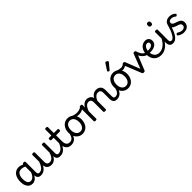

<svg xmlns="http://www.w3.org/2000/svg" viewBox="512 -2778 4737 4737"><g transform="rotate(-45 2880.5 -410.0)"><path d="M250 17Q195 17 153 -11Q111 -39 87 -94Q63 -149 63 -232Q63 -284 73 -328.5Q83 -373 101.5 -408.5Q120 -444 147.5 -468.5Q175 -493 210 -506Q245 -519 288 -519Q329 -519 371 -504Q413 -489 448 -462V-386Q408 -418 371 -429Q334 -440 298 -440Q271 -440 248 -432Q225 -424 207.5 -407.5Q190 -391 177.5 -366.5Q165 -342 158.5 -309.5Q152 -277 152 -235Q152 -183 164 -144Q176 -105 200.5 -84Q225 -63 264 -63Q301 -63 334 -87.5Q367 -112 393.5 -160.5Q420 -209 437 -282L454 -217Q436 -130 403.5 -78.5Q371 -27 331 -5Q291 17 250 17ZM540 17Q509 17 486 8.5Q463 0 447.5 -18.5Q432 -37 424 -65.5Q416 -94 416 -135V-487Q416 -501 427 -508Q438 -515 459 -515Q481 -515 491.5 -508.5Q502 -502 502 -488V-138Q502 -94 514 -76Q526 -58 559 -58Q569 -58 574 -46.5Q579 -35 577.5 -20.5Q576 -6 567 5.5Q558 17 540 17Z M540 17Q526 17 519.5 5.5Q513 -6 514.5 -20.5Q516 -35 527 -46.5Q538 -58 559 -58Q588 -58 615 -71Q642 -84 666 -111Q690 -138 711 -179.5Q732 -221 751 -276Q756 -291 768 -290.5Q780 -290 789.5 -280.5Q799 -271 796 -259Q776 -189 750.5 -137Q725 -85 693.5 -51Q662 -17 624 0Q586 17 540 17Z M908 17Q855 17 818 -2Q781 -21 761.5 -60.5Q742 -100 742 -161V-489Q742 -502 752.5 -508.5Q763 -515 784 -515Q806 -515 817 -508.5Q828 -502 828 -489V-163Q828 -129 838 -106Q848 -83 868 -71.5Q888 -60 919 -60Q949 -60 974.5 -73Q1000 -86 1020.5 -109.5Q1041 -133 1056.5 -166Q1072 -199 1082 -237V-489Q1082 -502 1092.5 -508.5Q1103 -515 1125 -515Q1146 -515 1157 -508.5Q1168 -502 1168 -489V-138Q1168 -94 1180 -76Q1192 -58 1225 -58Q1239 -58 1246 -46.5Q1253 -35 1251.5 -20.5Q1250 -6 1239 5.5Q1228 17 1206 17Q1182 17 1162 11.5Q1142 6 1126.5 -6.5Q1111 -19 1101 -38.5Q1091 -58 1087 -85L1086 -109Q1071 -77 1051.5 -53.5Q1032 -30 1009.5 -14.5Q987 1 961 9Q935 17 908 17Z M1211 17Q1197 17 1190.5 5.5Q1184 -6 1185.5 -20.5Q1187 -35 1198 -46.5Q1209 -58 1230 -58Q1260 -58 1287.5 -71Q1315 -84 1339 -109Q1363 -134 1385 -173Q1407 -212 1426 -264Q1431 -279 1443.5 -278Q1456 -277 1465 -268Q1474 -259 1471 -248Q1450 -180 1424.5 -130.5Q1399 -81 1367 -48Q1335 -15 1296.5 1Q1258 17 1211 17Z M1599 17Q1553 17 1518.5 2Q1484 -13 1460 -41.5Q1436 -70 1424 -112.5Q1412 -155 1412 -211V-420H1334Q1320 -420 1313.5 -429Q1307 -438 1307 -460Q1307 -483 1313.5 -491.5Q1320 -500 1334 -500H1412V-704Q1412 -717 1422.5 -723.5Q1433 -730 1455 -730Q1476 -730 1487 -723.5Q1498 -717 1498 -704V-500H1625Q1640 -500 1646.5 -491.5Q1653 -483 1653 -460Q1653 -438 1646.5 -429Q1640 -420 1625 -420H1498V-214Q1498 -177 1505.5 -148Q1513 -119 1528 -99Q1543 -79 1565.5 -68.5Q1588 -58 1617 -58Q1631 -58 1638 -46.5Q1645 -35 1643.5 -20.5Q1642 -6 1631 5.5Q1620 17 1599 17Z M1599 17Q1585 17 1578.5 5.5Q1572 -6 1573.5 -20.5Q1575 -35 1586 -46.5Q1597 -58 1618 -58Q1645 -58 1667.5 -67Q1690 -76 1708.5 -95Q1727 -114 1740.5 -144Q1754 -174 1762 -215Q1765 -230 1778 -233.5Q1791 -237 1803 -232Q1815 -227 1813 -212Q1805 -153 1786.5 -109.5Q1768 -66 1740.5 -38.5Q1713 -11 1677.5 3Q1642 17 1599 17Z M1990 19Q1923 19 1870.5 -15Q1818 -49 1788 -109.5Q1758 -170 1758 -250Q1758 -309 1775 -358Q1792 -407 1823.5 -443Q1855 -479 1897 -499Q1939 -519 1990 -519Q2057 -519 2109 -484.5Q2161 -450 2191 -389.5Q2221 -329 2221 -251Q2221 -204 2210 -163Q2199 -122 2178.5 -88.5Q2158 -55 2129.5 -31Q2101 -7 2065.5 6Q2030 19 1990 19ZM1990 -61Q2023 -61 2049 -74.5Q2075 -88 2094 -113Q2113 -138 2123 -173Q2133 -208 2133 -251Q2133 -308 2115.5 -350.5Q2098 -393 2066 -416Q2034 -439 1990 -439Q1958 -439 1931 -426Q1904 -413 1885 -387.5Q1866 -362 1856 -327.5Q1846 -293 1846 -250Q1846 -193 1864 -150.5Q1882 -108 1914 -84.5Q1946 -61 1990 -61Z M2262 -381Q2218 -381 2172.5 -393.5Q2127 -406 2065 -440Q2052 -446 2050 -457.5Q2048 -469 2053 -479.5Q2058 -490 2067.5 -495Q2077 -500 2088 -494Q2131 -470 2173 -460Q2215 -450 2265 -450Q2296 -450 2324 -456Q2352 -462 2375.5 -474Q2399 -486 2414 -503Q2422 -511 2431 -507.5Q2440 -504 2447 -494.5Q2454 -485 2454.5 -473.5Q2455 -462 2446 -454Q2415 -427 2385.5 -411Q2356 -395 2326 -388Q2296 -381 2262 -381Z M3189 17Q3158 17 3135 8.5Q3112 0 3096.5 -18.5Q3081 -37 3073 -65.5Q3065 -94 3065 -135V-334Q3065 -368 3056 -391.5Q3047 -415 3027 -427Q3007 -439 2973 -439Q2944 -439 2916.5 -424.5Q2889 -410 2865 -380.5Q2841 -351 2823 -306Q2805 -261 2795 -201L2767 -200Q2767 -278 2784.5 -337.5Q2802 -397 2832 -438Q2862 -479 2901.5 -499Q2941 -519 2985 -519Q3033 -519 3070 -501.5Q3107 -484 3129 -445.5Q3151 -407 3151 -343V-138Q3151 -94 3163 -76Q3175 -58 3208 -58Q3222 -58 3228.5 -46.5Q3235 -35 3233.5 -20.5Q3232 -6 3221 5.5Q3210 17 3189 17ZM2444 15Q2423 15 2412.5 8.5Q2402 2 2402 -11V-489Q2402 -502 2412.5 -508.5Q2423 -515 2444 -515Q2466 -515 2477 -508.5Q2488 -502 2488 -489V-401Q2505 -435 2525.5 -457.5Q2546 -480 2568 -493.5Q2590 -507 2612 -513Q2634 -519 2653 -519Q2700 -519 2738 -501.5Q2776 -484 2798 -445.5Q2820 -407 2820 -343V-11Q2820 2 2809 8.5Q2798 15 2776 15Q2754 15 2743.5 8.5Q2733 2 2733 -11V-334Q2733 -368 2724.5 -391.5Q2716 -415 2695.5 -427Q2675 -439 2641 -439Q2619 -439 2597.5 -428.5Q2576 -418 2555.5 -396Q2535 -374 2518 -342Q2501 -310 2488 -268V-11Q2488 2 2477 8.5Q2466 15 2444 15Z M3189 17Q3175 17 3168.5 5.5Q3162 -6 3163.5 -20.5Q3165 -35 3176 -46.5Q3187 -58 3208 -58Q3235 -58 3257.5 -67Q3280 -76 3298.5 -95Q3317 -114 3330.5 -144Q3344 -174 3352 -215Q3355 -230 3368 -233.5Q3381 -237 3393 -232Q3405 -227 3403 -212Q3395 -153 3376.5 -109.5Q3358 -66 3330.5 -38.5Q3303 -11 3267.5 3Q3232 17 3189 17Z M3580 19Q3513 19 3460.5 -15Q3408 -49 3378 -109.5Q3348 -170 3348 -250Q3348 -309 3365 -358Q3382 -407 3413.5 -443Q3445 -479 3487 -499Q3529 -519 3580 -519Q3647 -519 3699 -484.5Q3751 -450 3781 -389.5Q3811 -329 3811 -251Q3811 -204 3800 -163Q3789 -122 3768.5 -88.5Q3748 -55 3719.5 -31Q3691 -7 3655.5 6Q3620 19 3580 19ZM3580 -61Q3613 -61 3639 -74.5Q3665 -88 3684 -113Q3703 -138 3713 -173Q3723 -208 3723 -251Q3723 -308 3705.5 -350.5Q3688 -393 3656 -416Q3624 -439 3580 -439Q3548 -439 3521 -426Q3494 -413 3475 -387.5Q3456 -362 3446 -327.5Q3436 -293 3436 -250Q3436 -193 3454 -150.5Q3472 -108 3504 -84.5Q3536 -61 3580 -61Z M3809 -395Q3781 -395 3746.5 -407Q3712 -419 3656 -446Q3641 -454 3640.5 -468Q3640 -482 3651 -491.5Q3662 -501 3678 -494Q3717 -478 3748 -471Q3779 -464 3811 -464Q3843 -464 3866 -475Q3889 -486 3905 -503Q3911 -509 3918 -504.5Q3925 -500 3931 -489Q3937 -478 3938 -466Q3939 -454 3931 -447Q3907 -424 3875.5 -409.5Q3844 -395 3809 -395Z M3549 -610Q3538 -610 3523 -622Q3508 -634 3508 -644Q3508 -647 3509 -650Q3510 -653 3514 -660L3621 -824Q3626 -832 3631.5 -835.5Q3637 -839 3645 -839Q3655 -839 3668.5 -831.5Q3682 -824 3692.5 -813.5Q3703 -803 3703 -794Q3703 -787 3700.5 -782.5Q3698 -778 3691 -770L3568 -623Q3556 -610 3549 -610Z M4127 15Q4105 15 4095.5 8Q4086 1 4081 -11L3898 -465Q3890 -485 3902 -500Q3914 -515 3942 -515Q3957 -515 3965.5 -509Q3974 -503 3980 -489L4128 -109L4275 -489Q4280 -503 4289 -509Q4298 -515 4313 -515Q4342 -515 4353 -501Q4364 -487 4356 -465L4173 -11Q4169 1 4159 8Q4149 15 4127 15Z M4501 -230Q4451 -242 4415 -269.5Q4379 -297 4354.5 -331.5Q4330 -366 4316.5 -400Q4303 -434 4298 -459Q4295 -473 4303 -483Q4311 -493 4323 -497.5Q4335 -502 4345.5 -501.5Q4356 -501 4358 -492Q4364 -467 4375.5 -437Q4387 -407 4406 -378Q4425 -349 4452 -327Q4479 -305 4515 -296Q4528 -293 4531 -281.5Q4534 -270 4531 -257Q4528 -244 4520 -235.5Q4512 -227 4501 -230Z M4530 -300Q4576 -293 4614.5 -295Q4653 -297 4682 -308Q4711 -319 4727 -338Q4743 -357 4743 -384Q4743 -414 4727.5 -426.5Q4712 -439 4688 -439Q4663 -439 4641.5 -425Q4620 -411 4604 -386Q4588 -361 4579 -328.5Q4570 -296 4570 -260Q4570 -210 4583.5 -172Q4597 -134 4620.5 -108Q4644 -82 4676 -69.5Q4708 -57 4744 -57Q4759 -57 4766 -45.5Q4773 -34 4773 -19.5Q4773 -5 4766 6Q4759 17 4744 17Q4658 17 4599.5 -18Q4541 -53 4511.5 -114.5Q4482 -176 4482 -255Q4482 -310 4497 -358Q4512 -406 4541 -442.5Q4570 -479 4610 -499Q4650 -519 4700 -519Q4738 -519 4767.5 -503Q4797 -487 4814 -458Q4831 -429 4831 -390Q4831 -344 4808 -309.5Q4785 -275 4744 -254Q4703 -233 4648.5 -226.5Q4594 -220 4530 -230Z M4741 17Q4732 17 4727 6Q4722 -5 4722 -19.5Q4722 -34 4727 -45.5Q4732 -57 4741 -57Q4788 -57 4830.5 -73.5Q4873 -90 4909.5 -119Q4946 -148 4976 -187Q5006 -226 5027 -271Q5033 -281 5046 -278.5Q5059 -276 5068 -267Q5077 -258 5073 -248Q5052 -197 5019.5 -150Q4987 -103 4945 -65.5Q4903 -28 4851.5 -5.5Q4800 17 4741 17Z M5150 17Q5120 17 5096.5 8.5Q5073 0 5057.5 -18.5Q5042 -37 5034 -65.5Q5026 -94 5026 -135V-489Q5026 -502 5036.5 -508.5Q5047 -515 5068 -515Q5090 -515 5101 -508.5Q5112 -502 5112 -489V-138Q5112 -94 5124 -76Q5136 -58 5169 -58Q5183 -58 5190 -46.5Q5197 -35 5195.5 -20.5Q5194 -6 5183 5.5Q5172 17 5150 17ZM5068 -669Q5040 -669 5026 -684.5Q5012 -700 5012 -731Q5012 -763 5026 -779Q5040 -795 5068 -795Q5096 -795 5109.5 -779Q5123 -763 5123 -731Q5125 -700 5110.5 -684.5Q5096 -669 5068 -669Z M5152 17Q5138 17 5133.5 5.5Q5129 -6 5132 -20.5Q5135 -35 5144 -46.5Q5153 -58 5167 -58Q5196 -58 5224.5 -84.5Q5253 -111 5279.5 -158.5Q5306 -206 5330.5 -271.5Q5355 -337 5377 -415Q5382 -432 5396 -433Q5410 -434 5421.5 -425.5Q5433 -417 5430 -402Q5415 -337 5395.5 -275Q5376 -213 5351.5 -160Q5327 -107 5297 -67.5Q5267 -28 5231 -5.5Q5195 17 5152 17Z M5528 19Q5495 19 5463.5 11Q5432 3 5406 -10Q5380 -23 5362 -40Q5353 -48 5354.5 -59Q5356 -70 5368 -85Q5379 -96 5387.5 -98Q5396 -100 5409 -92Q5437 -72 5469 -61Q5501 -50 5529 -50Q5558 -50 5580.5 -59Q5603 -68 5616.5 -86.5Q5630 -105 5630 -131Q5630 -163 5611 -180.5Q5592 -198 5562.5 -208.5Q5533 -219 5500 -229Q5467 -239 5437.5 -255Q5408 -271 5389 -299Q5370 -327 5370 -374Q5370 -416 5391.5 -448.5Q5413 -481 5451.5 -500Q5490 -519 5540 -519Q5579 -519 5610 -510Q5641 -501 5664.5 -487Q5688 -473 5702 -456Q5713 -444 5711.5 -434Q5710 -424 5698 -413Q5687 -400 5676.5 -399Q5666 -398 5654 -407Q5627 -428 5599.5 -439Q5572 -450 5539 -450Q5504 -450 5480 -433.5Q5456 -417 5456 -383Q5456 -354 5474.5 -337.5Q5493 -321 5522.5 -310Q5552 -299 5585.5 -288.5Q5619 -278 5648.5 -261.5Q5678 -245 5696.5 -217Q5715 -189 5715 -143Q5715 -101 5694.5 -64Q5674 -27 5632.5 -4Q5591 19 5528 19Z"/></g></svg>

Font: Playwrite NG Modern
Style: Regular
Weight: 400
Designer: Veronika Burian, José Scaglione
Foundry: TypeTogether
Version: Version 1.002